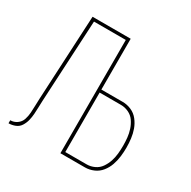

<svg xmlns="http://www.w3.org/2000/svg" viewBox="-163 -893 1046 1051"><g transform="rotate(30 360.0 -367.5)"><path d="M22 0Q43 0 63.5 -8Q84 -16 95.5 -34.5Q107 -53 112 -73.5Q117 -94 118.5 -115.5Q120 -137 120.5 -158Q121 -179 122 -200L149 -716H350V0H505Q533 0 559.5 -11.5Q586 -23 604 -45.5Q622 -68 631.5 -95Q641 -122 644.5 -150.5Q648 -179 648 -207Q648 -235 644.5 -263.5Q641 -292 631.5 -318.5Q622 -345 604 -368Q586 -391 559.5 -402.5Q533 -414 505 -414H370V-735H129L102 -201Q101 -179 100.5 -156.5Q100 -134 98.5 -111.5Q97 -89 90 -67.5Q83 -46 64 -32.5Q45 -19 22 -19ZM505 -19H370V-395H505Q530 -395 553.5 -384Q577 -373 591.5 -352Q606 -331 614 -306.5Q622 -282 624.5 -257Q627 -232 627 -207Q627 -182 624.5 -156.5Q622 -131 614 -107Q606 -83 591.5 -62Q577 -41 553.5 -30Q530 -19 505 -19Z"/></g></svg>

Font: Iosevka Sparkle Thin
Style: Regular
Weight: 100
Designer: Belleve Invis
Foundry: Belleve Invis
Version: Version 4.5.0; ttfautohint (v1.8.3)